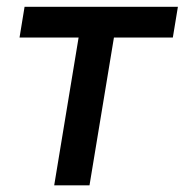

<svg xmlns="http://www.w3.org/2000/svg" viewBox="-20 -556 554 576"><path d="M142.6 0 215.8 -443.4H38.6L53.7 -535.6H513.7L498.5 -443.4H321.8L248.5 0Z"/></svg>

Font: Inter 20pt Medium
Style: Italic
Weight: 500
Italic angle: -9.3988°
Version: Version 4.001;git-66647c0bb